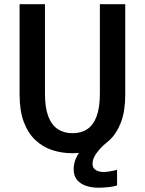

<svg xmlns="http://www.w3.org/2000/svg" viewBox="-20 -720 690 916"><path d="M326 11Q274.5 11 229 -4Q183.5 -19 148.5 -52Q113.5 -85 93.5 -138.2Q73.5 -191.5 73.5 -268V-700H194.5V-273.5Q194.5 -207 210.2 -165.2Q226 -123.5 255.5 -104Q285 -84.5 326 -84.5Q367.5 -84.5 396.5 -104Q425.5 -123.5 441 -165.2Q456.5 -207 456.5 -273.5V-700H577.5V-268Q577.5 -191.5 557.8 -138.2Q538 -85 503.2 -52Q468.5 -19 423.2 -4Q378 11 326 11ZM538.5 89.5V164.5Q523.5 170 498.2 172.8Q473 175.5 448 175.5Q418.5 175.5 391.5 166.8Q364.5 158 348 138.8Q331.5 119.5 331.5 87.5Q331.5 59.5 342.5 35.2Q353.5 11 369.5 -7.5Q385.5 -26 400.5 -36H484.5Q462 -18 441.8 8.8Q421.5 35.5 421.5 61Q421.5 76 429.2 84.5Q437 93 449 96.8Q461 100.5 472.5 100.5Q483 100.5 496 98.8Q509 97 520.8 94.5Q532.5 92 538.5 89.5Z"/></svg>

Font: Trispace Thin Medium
Style: Regular
Weight: 500
Version: Version 1.210